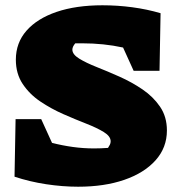

<svg xmlns="http://www.w3.org/2000/svg" viewBox="-20 -693 678 727"><path d="M276 14Q217 14 154.5 4.5Q92 -5 35 -24L39 -242H136L177 -152Q216 -142 256 -136.5Q296 -131 336 -131Q363 -131 389 -133Q393 -139 396 -145Q399 -151 399 -158Q399 -177 373 -193Q347 -209 306 -225Q265 -241 219.5 -261Q174 -281 133 -308.5Q92 -336 66 -375Q40 -414 40 -467Q40 -531 80.5 -577Q121 -623 194.5 -648Q268 -673 368 -673Q425 -673 481 -665.5Q537 -658 588 -643L584 -425H486L446 -513Q373 -529 291 -529Q278 -529 265 -529Q254 -516 254 -505Q254 -487 280 -471Q306 -455 346.5 -439Q387 -423 433 -402.5Q479 -382 519.5 -354.5Q560 -327 586 -289Q612 -251 612 -199Q612 -134 569 -86Q526 -38 450.5 -12Q375 14 276 14Z"/></svg>

Font: Piazzolla Black
Style: Regular
Weight: 900
Designer: Juan Pablo del Peral
Foundry: Huerta Tipografica
Version: Version 1.330